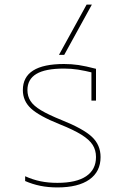

<svg xmlns="http://www.w3.org/2000/svg" viewBox="-20 -810 540 840"><path d="M231 10Q191 10 156.5 3Q122 -4 90 -18V-39Q123 -24 157 -17Q191 -10 231 -10Q314 -10 357 -39Q400 -68 400 -123Q400 -153 385.5 -176Q371 -199 336.5 -220.5Q302 -242 242 -266Q152 -302 116 -335Q80 -368 80 -416Q80 -473 125 -501.5Q170 -530 260 -530Q293 -530 323.5 -525.5Q354 -521 400 -509V-370H380V-511L395 -490Q350 -501 321 -505.5Q292 -510 260 -510Q178 -510 139 -486.5Q100 -463 100 -416Q100 -389 113.5 -368Q127 -347 159.5 -327.5Q192 -308 249 -285Q344 -247 382 -211.5Q420 -176 420 -123Q420 -59 371 -24.5Q322 10 231 10ZM261 -570H238L359 -790H382Z"/></svg>

Font: M PLUS 1 Code Thin
Style: Regular
Weight: 250
Designer: Coji Morishita
Foundry: UNDERFOREST DESIGN
Version: Version 1.002